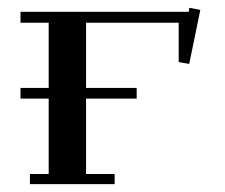

<svg xmlns="http://www.w3.org/2000/svg" viewBox="-20 -469 572 489"><path d="M32.2 -217.8V-245.1H104V-411.1H32.2V-439H460.9L461.9 -449.2L490.2 -443.8L461.9 -306.2L435.1 -311V-411.1H199.2V-245.1H328.1V-217.8H199.2V-25.9H272V0H56.2V-25.9H104V-217.8Z"/></svg>

Font: Dehuti
Style: Bold
Weight: 700
Version: Version 1.2